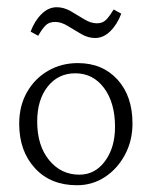

<svg xmlns="http://www.w3.org/2000/svg" viewBox="-20 -517 429 542"><path d="M197.3 5.9Q122.6 5.9 78.4 -42.5Q34.2 -90.8 34.2 -167.5Q34.2 -218.3 56.2 -256.8Q78.1 -295.4 115.7 -317.1Q153.3 -338.9 199.7 -338.9Q269.5 -338.9 311.8 -292.2Q354 -245.6 354 -168.5Q354 -120.1 333 -80.6Q312 -41 276.6 -17.6Q241.2 5.9 197.3 5.9ZM204.1 -23.9Q248.5 -23.9 276.6 -62.3Q304.7 -100.6 304.7 -158.7Q304.7 -227.1 273.7 -268.6Q242.7 -310.1 192.4 -310.1Q144.5 -310.1 114.7 -272.7Q85 -235.4 85 -173.8Q85 -106 118.7 -64.9Q152.3 -23.9 204.1 -23.9ZM300.8 -490.2 322.3 -478.5Q311 -448.2 291.5 -429Q272 -409.7 248.5 -409.7Q228.5 -409.7 209 -421.1Q189.5 -432.6 171.1 -443.8Q152.8 -455.1 135.7 -455.1Q117.7 -455.1 107.7 -444.3Q97.7 -433.6 87.9 -416L66.4 -427.7Q77.6 -458 97.2 -477.3Q116.7 -496.6 140.1 -496.6Q160.2 -496.6 179.7 -485.4Q199.2 -474.1 217.8 -462.6Q236.3 -451.2 253.9 -451.2Q270.5 -451.2 280.8 -462.4Q291 -473.6 300.8 -490.2Z"/></svg>

Font: Lateef ExtraLight
Style: Regular
Weight: 200
Designer: SIL International
Foundry: SIL International
Version: Version 4.200